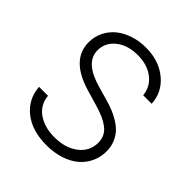

<svg xmlns="http://www.w3.org/2000/svg" viewBox="-201 -879 1032 1032"><g transform="rotate(45 314.5 -363.0)"><path d="M491.5 -545.5Q485.4 -605.8 438 -641.9Q390.6 -677.9 318.2 -677.9Q242.5 -677.9 194.6 -639.7Q146.7 -601.6 146.7 -542.6Q146.7 -451 291.5 -410.2L368.3 -388.1Q399.1 -379.3 424.5 -369.5Q449.9 -359.7 477.3 -343Q504.6 -326.3 523.1 -306.5Q541.5 -286.6 553.6 -257.3Q565.7 -228 565.7 -193.2Q565.7 -149.5 548.3 -111.9Q530.9 -74.2 498.9 -46.7Q467 -19.2 419.2 -3.4Q371.4 12.4 313.6 12.4Q203.8 12.4 136.7 -41Q69.6 -94.5 63.6 -181.8H131.7Q137.1 -119 187.5 -83.6Q237.9 -48.3 313.6 -48.3Q395.6 -48.3 448.5 -88.8Q501.4 -129.3 501.4 -194.2Q501.4 -221.2 490.8 -242.5Q480.1 -263.8 458.8 -279.7Q437.5 -295.5 411.8 -306.6Q386 -317.8 349.4 -328.5L262.4 -354Q82.4 -407.3 82.4 -539.8Q82.4 -582.7 100.7 -619.9Q119 -657 150.7 -682.7Q182.5 -708.5 226.4 -723Q270.2 -737.6 320 -737.6Q420.5 -737.6 486.2 -683.2Q551.8 -628.9 555.8 -545.5Z"/></g></svg>

Font: Inter Light BETA
Style: Regular
Weight: 300
Designer: Rasmus Andersson
Foundry: rsms
Version: Version 3.011;git-f93a4a705